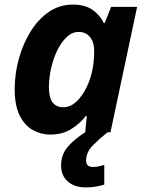

<svg xmlns="http://www.w3.org/2000/svg" viewBox="-20 -576 634 836"><path d="M198 10Q159 10 123.5 -9.5Q88 -29 66 -72.5Q44 -116 44 -188Q44 -255 62 -320Q80 -385 113 -438.5Q146 -492 192.5 -524Q239 -556 297 -556Q349 -556 381.5 -534Q414 -512 432 -476H436L464 -546H577L461 0H351L358 -71H354Q325 -35 287.5 -12.5Q250 10 198 10ZM256 -109Q286 -109 312 -133Q338 -157 356.5 -195Q375 -233 383 -275Q390 -311 390 -357Q390 -392 372 -414.5Q354 -437 322 -437Q295 -437 271.5 -415.5Q248 -394 230.5 -359Q213 -324 203 -281Q193 -238 193 -195Q193 -109 256 -109ZM354 240Q304 240 275 214Q246 188 246 145Q246 96 275.5 62.5Q305 29 351 0H448Q413 28 384 57.5Q355 87 355 122Q355 151 384 151Q398 151 409.5 148.5Q421 146 434 142V228Q416 233 397 236.5Q378 240 354 240Z"/></svg>

Font: Noto IKEA Latin
Style: Bold Italic
Weight: 700
Italic angle: -12°
Designer: Monotype Design Team
Foundry: Monotype Imaging Inc.
Version: Version 1.0